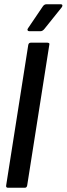

<svg xmlns="http://www.w3.org/2000/svg" viewBox="-20 -884 314 904"><path d="M18 0Q7 0 9 -11L113 -672Q115 -683 125 -683H203Q208 -683 211 -680.5Q214 -678 212 -672L108 -11Q106 0 97 0ZM118 -737Q112 -737 110 -741.5Q108 -746 112 -751L181 -853Q188 -864 199 -864H266Q272 -864 273.5 -860Q275 -856 271 -850L190 -749Q181 -737 170 -737Z"/></svg>

Font: Sofia Sans Extra Condensed
Style: Bold Italic
Weight: 700
Italic angle: -9°
Designer: Botio Nikoltchev, Ani Petrova
Foundry: lettersoup
Version: Version 4.101